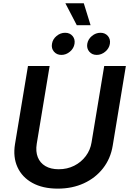

<svg xmlns="http://www.w3.org/2000/svg" viewBox="-20 -1125 778 1156"><path d="M328.1 10.7Q237.3 10.7 175 -23.7Q112.8 -58.1 85.2 -118.7Q57.6 -179.2 70.3 -257.3L148.4 -727.5H278.8L201.2 -259.3Q193.8 -212.9 207.5 -178.5Q221.2 -144 253.4 -125Q285.6 -106 333.5 -106Q384.8 -106 426.8 -127.2Q468.8 -148.4 496.3 -185.1Q523.9 -221.7 531.2 -267.6L607.4 -727.5H737.8L658.7 -248.5Q646 -170.4 600.6 -112.1Q555.2 -53.7 485.1 -21.5Q415 10.7 328.1 10.7ZM562.5 -794.4Q534.2 -794.4 517.6 -814Q501 -833.5 505.4 -861.3Q510.3 -889.2 533.4 -908.4Q556.6 -927.7 585 -927.7Q612.8 -927.7 629.4 -908.4Q646 -889.2 641.6 -861.3Q637.2 -833.5 613.8 -814Q590.3 -794.4 562.5 -794.4ZM349.6 -794.4Q321.8 -794.4 304.9 -814Q288.1 -833.5 293 -861.3Q297.4 -889.2 320.6 -908.4Q343.8 -927.7 372.1 -927.7Q400.4 -927.7 416.7 -908.4Q433.1 -889.2 428.7 -861.3Q424.3 -833.5 401.1 -814Q377.9 -794.4 349.6 -794.4ZM442.4 -973.1 373.5 -1105.5H484.4L525.4 -973.1Z"/></svg>

Font: Inter SemiBold
Style: Italic
Weight: 600
Italic angle: -9.3988°
Designer: Rasmus Andersson
Foundry: rsms
Version: Version 4.001;git-66647c0bb